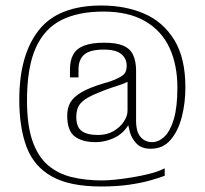

<svg xmlns="http://www.w3.org/2000/svg" viewBox="-20 -613 743 697"><path d="M347 64Q233 64 168 27.5Q103 -9 76.5 -79.5Q50 -150 50 -251Q50 -413 120.5 -503Q191 -593 348 -593Q436 -593 504.5 -563Q573 -533 613 -467.5Q653 -402 653 -296Q653 -239 640 -188.5Q627 -138 599.5 -105.5Q572 -73 527 -73Q494 -73 476 -91.5Q458 -110 451.5 -133.5Q445 -157 444 -174L457 -179Q436 -134 400.5 -115.5Q365 -97 326 -97Q279 -97 251.5 -117.5Q224 -138 224 -193Q224 -222 236 -242Q248 -262 276.5 -278.5Q305 -295 355 -310Q378 -316 396 -323.5Q414 -331 425 -339Q434 -346 437 -355Q440 -364 440 -374Q440 -400 420.5 -416.5Q401 -433 357 -433Q307 -433 286 -415Q265 -397 265 -362V-332H234V-362Q234 -393 245.5 -414.5Q257 -436 284.5 -447Q312 -458 358 -458Q403 -458 428 -447Q453 -436 463.5 -413Q474 -390 474 -356V-175Q474 -134 490.5 -115.5Q507 -97 532 -97Q556 -97 577 -117Q598 -137 611 -180.5Q624 -224 624 -295Q624 -377 595.5 -439Q567 -501 507 -536Q447 -571 355 -571Q264 -571 202.5 -540Q141 -509 109.5 -438.5Q78 -368 78 -248Q78 -158 98 -101Q118 -44 154.5 -13Q191 18 241 30Q291 42 350 42Q370 42 399.5 39Q429 36 462 30.5Q495 25 526 17Q557 9 578 -2V25Q560 32 527 41.5Q494 51 449 57.5Q404 64 347 64ZM336 -123Q368 -123 392 -137Q416 -151 429.5 -171.5Q443 -192 443 -211V-316Q430 -309 406 -301.5Q382 -294 358 -285Q321 -271 299 -258.5Q277 -246 267 -230.5Q257 -215 257 -188Q257 -152 276.5 -137.5Q296 -123 336 -123Z"/></svg>

Font: Alumni Sans ExtraLight
Style: Regular
Weight: 250
Version: Version 1.018